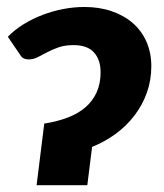

<svg xmlns="http://www.w3.org/2000/svg" viewBox="-20 -544 482 564"><path d="M424.5 -349.5Q424.5 -308.5 411.5 -272Q398.5 -235.5 375.2 -205Q352 -174.5 320 -151Q288 -127.5 250.5 -112.5L236.5 0H87.5L110 -181Q148.5 -187 179.2 -198.8Q210 -210.5 231.2 -229Q252.5 -247.5 264 -273Q275.5 -298.5 275.5 -332Q275.5 -368.5 256 -390Q236.5 -411.5 196 -411.5Q171 -411.5 152.2 -405Q133.5 -398.5 118.5 -390.5Q103.5 -382.5 90.8 -376Q78 -369.5 64.5 -369.5Q46.5 -369.5 39.5 -382.5L3 -436Q23 -456.5 49.2 -472.8Q75.5 -489 105 -500.2Q134.5 -511.5 165.8 -517.5Q197 -523.5 228 -523.5Q272 -523.5 308.2 -511Q344.5 -498.5 370.5 -475.8Q396.5 -453 410.5 -420.8Q424.5 -388.5 424.5 -349.5Z"/></svg>

Font: Lato Black
Style: Italic
Weight: 900
Italic angle: -7°
Designer: Lukasz Dziedzic
Foundry: tyPoland Lukasz Dziedzic
Version: Version 2.007; 2014-02-27